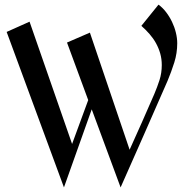

<svg xmlns="http://www.w3.org/2000/svg" viewBox="-20 -794 817 831"><path d="M256.8 17.1 8.8 -655.8 107.9 -700.2 292 -170.9 361.8 -360.8 270 -609.9 369.1 -652.8 541 -146Q568.4 -206.5 595 -266.4Q621.6 -326.2 647.9 -387.2Q660.6 -417 670.4 -447.5Q680.2 -478 680.2 -512.2Q680.2 -538.6 673.6 -562Q667 -585.4 655.3 -606.7Q643.6 -627.9 627.2 -646.7Q610.8 -665.5 591.8 -682.1L666 -773.9Q684.1 -760.7 699 -741.2Q713.9 -721.7 724.6 -699.2Q735.4 -676.8 741.2 -652.8Q747.1 -628.9 747.1 -606.9Q747.1 -564 734.4 -523.7Q721.7 -483.4 705.1 -443.8Q654.8 -327.6 604 -213.4Q553.2 -99.1 502 17.1L377 -320.8Z"/></svg>

Font: Redressed
Style: Regular
Weight: 400
Designer: Astigmatic (AOETI)
Foundry: Astigmatic (AOETI)
Version: Version 1.001